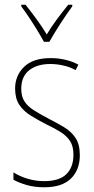

<svg xmlns="http://www.w3.org/2000/svg" viewBox="-20 -876 396 813"><path d="M318 -219Q318 -157 280.5 -120Q243 -83 167 -83Q125 -83 91.5 -93Q58 -103 37 -115V-146Q64 -129 97.5 -119Q131 -109 167 -109Q231 -109 261 -138.5Q291 -168 291 -221Q291 -257 276.5 -279Q262 -301 236.5 -317Q211 -333 177 -349Q140 -368 109.5 -387Q79 -406 61.5 -432.5Q44 -459 44 -501Q44 -556 82 -593Q120 -630 194 -630Q228 -630 258.5 -622.5Q289 -615 312 -602L300 -579Q280 -591 251 -598Q222 -605 193 -605Q137 -605 103.5 -578.5Q70 -552 70 -500Q70 -467 84 -446Q98 -425 123.5 -409Q149 -393 183 -375Q220 -356 250.5 -338Q281 -320 299.5 -292.5Q318 -265 318 -219ZM166 -699Q153 -723 135.5 -751.5Q118 -780 100.5 -806Q83 -832 70 -849V-856H88Q109 -830 134 -796Q159 -762 178 -730Q197 -762 220 -793Q243 -824 269 -856H286V-849Q263 -818 235.5 -775.5Q208 -733 189 -699Z"/></svg>

Font: Noto Sans Telugu UI Condensed Thin
Style: Regular
Weight: 100
Width: 3
Designer: Jelle Bosma - Monotype Design Team
Foundry: Monotype Imaging Inc.
Version: Version 2.005; ttfautohint (v1.8.4.7-5d5b)